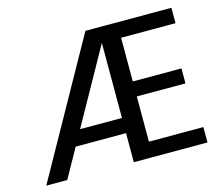

<svg xmlns="http://www.w3.org/2000/svg" viewBox="-99 -832 1121 964"><g transform="rotate(-15 461.0 -350.0)"><path d="M28 0 419 -700H866V-620H583V-393H836V-315H583V-80H866V0H483V-620L137 0ZM166 -151 208 -230H530V-151Z"/></g></svg>

Font: DMSans_18ptMedium
Style: Regular
Weight: 500
Designer: Colophon Foundry, Jonny Pinhorn
Foundry: Colophon Foundry
Version: Version 4.004;gftools[0.9.30]